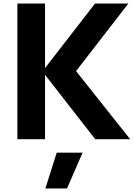

<svg xmlns="http://www.w3.org/2000/svg" viewBox="-20 -785 754 1083"><path d="M234 -363V0H78V-765H234V-401L516 -765H704L409 -384L714 0H517ZM300 76H446L358 278H236Z"/></svg>

Font: Application
Style: Bold
Weight: 700
Designer: Wei Huang
Foundry: Wei Huang
Version: Version 0.012